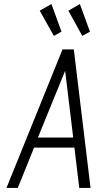

<svg xmlns="http://www.w3.org/2000/svg" viewBox="-20 -932 483 952"><path d="M12 0H68L149 -200H349L373 0H429L346 -687H290ZM168 -250 303 -581 343 -250ZM426 -775 376 -912 319 -879 388 -754ZM285 -775 235 -912 177 -879 247 -754Z"/></svg>

Font: Secuela Light
Style: Italic
Weight: 300
Italic angle: -8°
Designer: Fernando Haro
Foundry: deFharo
Version: Version 1.708